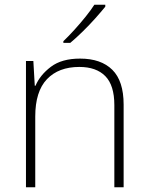

<svg xmlns="http://www.w3.org/2000/svg" viewBox="-20 -786 622 806"><path d="M316 -540Q404 -540 451.5 -493Q499 -446 499 -347V0H460V-345Q460 -428 422 -466.5Q384 -505 313 -505Q226 -505 177 -453.5Q128 -402 128 -297V0H89V-530H120L126 -426H129Q148 -471 193.5 -505.5Q239 -540 316 -540ZM422 -758Q405 -737 380.5 -709.5Q356 -682 328 -654.5Q300 -627 275 -606H246V-613Q267 -633 292 -660.5Q317 -688 339.5 -716Q362 -744 376 -766H422Z"/></svg>

Font: Noto Sans Gujarati ExtraLight
Style: Regular
Weight: 200
Designer: Jelle Bosma - Monotype Design Team, Universal Thirst
Foundry: Monotype Imaging Inc.
Version: Version 2.106; ttfautohint (v1.8.4.7-5d5b)